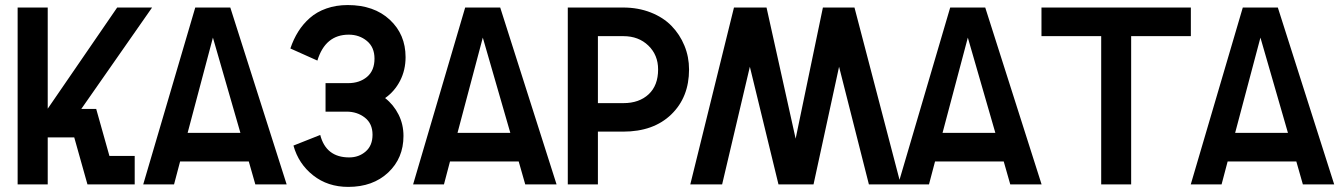

<svg xmlns="http://www.w3.org/2000/svg" viewBox="-20 -730 5301 760"><path d="M49.8 0V-700.2H168.9V-299.8L443.8 -700.2H582L301.8 -298.8H360.8L413.1 -112.8H513.2V0H326.2L273.9 -186H168.9V0Z M546.9 0 752.9 -700.2H891.6L1114.7 0H990.7L964.8 -90.8H692.9L668.9 0ZM722.7 -204.1H931.6L822.8 -581.1Z M1358.4 9.8Q1277.3 9.8 1219.5 -35.9Q1161.6 -81.5 1141.6 -153.8L1247.6 -195.8Q1270.5 -106.9 1362.3 -106.9Q1400.4 -106.9 1427.5 -130.4Q1454.6 -153.8 1454.6 -196.8Q1454.6 -240.7 1424.3 -264.4Q1394 -288.1 1351.6 -288.1H1268.6V-400.9H1358.4Q1403.3 -400.9 1432.9 -425.8Q1462.4 -450.7 1462.4 -498Q1462.4 -543 1432.4 -567.9Q1402.3 -592.8 1360.4 -592.8Q1267.6 -592.8 1236.3 -490.2L1129.4 -538.1Q1141.6 -574.7 1160.4 -604.7Q1179.2 -634.8 1206.5 -658.9Q1233.9 -683.1 1272.2 -696.5Q1310.5 -710 1356.4 -710Q1460.4 -710 1522.9 -651.9Q1585.4 -593.8 1585.4 -503.9Q1585.4 -452.6 1563.7 -410.4Q1542 -368.2 1504.4 -341.8Q1538.1 -315.4 1557.6 -276.6Q1577.1 -237.8 1577.1 -191.9Q1577.1 -104 1516.6 -47.1Q1456.1 9.8 1358.4 9.8Z M1615.2 0 1821.3 -700.2H1960L2183.1 0H2059.1L2033.2 -90.8H1761.2L1737.3 0ZM1791 -204.1H2000L1891.1 -581.1Z M2227.5 0V-700.2H2446.8Q2505.9 -700.2 2555.7 -680.7Q2605.5 -661.1 2638.2 -627.4Q2670.9 -593.8 2689.2 -549.3Q2707.5 -504.9 2707.5 -455.1Q2707.5 -345.2 2637.2 -277.1Q2566.9 -209 2446.8 -209H2346.7V0ZM2346.7 -321.8H2447.8Q2509.8 -321.8 2547.4 -356.7Q2585 -391.6 2585 -455.1Q2585 -512.2 2546.4 -549.6Q2507.8 -586.9 2447.8 -586.9H2346.7Z M2712.4 0 2885.3 -700.2H3014.2L3129.4 -181.2L3237.3 -700.2H3362.3L3545.4 0H3419.4L3301.3 -465.8L3200.2 0H3061.5L2948.2 -465.8L2838.4 0Z M3535.2 0 3741.2 -700.2H3879.9L4103 0H3979L3953.1 -90.8H3681.2L3657.2 0ZM3710.9 -204.1H3919.9L3811 -581.1Z M4338.9 0V-586.9H4102.5V-700.2H4693.8V-586.9H4457.5V0Z M4693.4 0 4899.4 -700.2H5038.1L5261.2 0H5137.2L5111.3 -90.8H4839.4L4815.4 0ZM4869.1 -204.1H5078.1L4969.2 -581.1Z"/></svg>

Font: Cakra Normal
Style: Regular
Weight: 400
Designer: Lucia Kollert, Vojtech Kollert
Foundry: OoM Type
Version: Version 1.000;Glyphs 3.1.1 (3148)